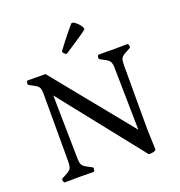

<svg xmlns="http://www.w3.org/2000/svg" viewBox="-178 -1183 1261 1348"><g transform="rotate(-20 452.5 -508.5)"><path d="M684 -623Q684 -650 681 -664.5Q678 -679 670.5 -688Q663 -697 647 -706Q631 -715 604 -729Q598 -733 600.5 -747Q603 -761 611 -761Q659 -761 677.5 -760.5Q696 -760 711 -760H724Q739 -760 757.5 -760.5Q776 -761 824 -761Q832 -761 834.5 -747Q837 -733 830 -729Q803 -715 787.5 -706Q772 -697 764.5 -688Q757 -679 754.5 -664.5Q752 -650 752 -623V-160L757 0Q758 7 743.5 12Q729 17 713.5 17Q698 17 697 10L213 -600L221 -137Q221 -110 224 -95.5Q227 -81 234.5 -72Q242 -63 258 -54Q274 -45 301 -31Q307 -27 304.5 -13Q302 1 294 1Q246 1 227.5 0.5Q209 0 194 0H181Q166 0 147.5 0.5Q129 1 81 1Q74 1 71 -13Q68 -27 75 -31Q102 -45 117.5 -54Q133 -63 140.5 -72Q148 -81 150.5 -96Q153 -111 153 -138V-623Q153 -650 150.5 -664.5Q148 -679 140.5 -688Q133 -697 117.5 -706Q102 -715 75 -729Q68 -733 71 -747Q74 -761 81 -761Q129 -761 147.5 -760.5Q166 -760 181 -760H213L692 -170ZM405 -844Q401 -841 392.5 -846.5Q384 -852 379 -860.5Q374 -869 378 -873Q427 -939 462 -981.5Q497 -1024 507 -1034Q519 -1036 536.5 -1022Q554 -1008 566.5 -990.5Q579 -973 577 -962Q567 -952 521 -921Q475 -890 405 -844Z"/></g></svg>

Font: Anvers
Style: Regular
Weight: 400
Designer: Ishtar van Looy
Version: Version 1.000